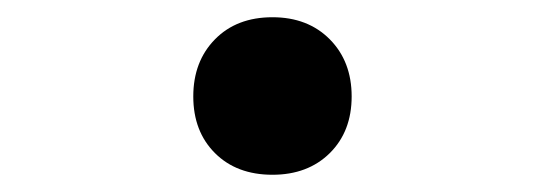

<svg xmlns="http://www.w3.org/2000/svg" viewBox="-20 -195 639 225"><path d="M299.3 9.8Q257.3 9.8 231.9 -15.6Q206.5 -41 206.5 -82Q206.5 -123 231.9 -148.9Q257.3 -174.8 299.3 -174.8Q340.8 -174.8 366.5 -148.9Q392.1 -123 392.1 -82Q392.1 -41 366.5 -15.6Q340.8 9.8 299.3 9.8Z"/></svg>

Font: UDEV Gothic 35
Style: Bold
Weight: 700
Version: v2.1.0; ttfautohint (v1.8.4.7-5d5b-dirty) -l 6 -r 45 -G 200 